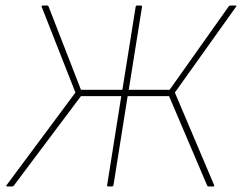

<svg xmlns="http://www.w3.org/2000/svg" viewBox="-20 -675 876 695"><path d="M6 0Q4 0 3 -1.5Q2 -3 4 -5L253 -340L131 -650Q130 -652 131 -653.5Q132 -655 134 -655H150Q155 -655 156 -651L273 -350H423L471 -650Q472 -655 476 -655H489Q495 -655 494 -650L446 -350H594L808 -652Q810 -655 815 -655H832Q834 -655 835.5 -653.5Q837 -652 834 -650L613 -340L755 -5Q756 -3 755.5 -1.5Q755 0 752 0H736Q731 0 730 -3L592 -327H442L391 -6Q390 0 385 0H372Q367 0 368 -6L419 -327H273L30 -3Q28 0 23 0Z"/></svg>

Font: Sofia Sans Thin
Style: Italic
Weight: 250
Italic angle: -9°
Version: Version 4.100-B